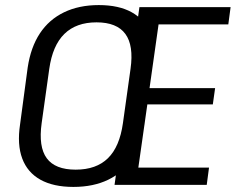

<svg xmlns="http://www.w3.org/2000/svg" viewBox="-20 -728 928 756"><path d="M269 8Q190 8 139 -20.5Q88 -49 67.5 -104Q47 -159 59 -238L89 -462Q101 -542 137 -596.5Q173 -651 232 -679.5Q291 -708 369 -708Q448 -708 499 -679.5Q550 -651 570.5 -596.5Q591 -542 580 -462L549 -238Q538 -159 501.5 -104Q465 -49 406.5 -20.5Q348 8 269 8ZM278 -60Q359 -60 405 -105Q451 -150 464 -243L494 -457Q507 -549 473.5 -594.5Q440 -640 360 -640Q280 -640 233.5 -594.5Q187 -549 174 -457L144 -243Q131 -150 164 -105Q197 -60 278 -60ZM505 -68H803L794 0H431L529 -700H888L879 -632H585L612 -686L564 -347L549 -381H827L818 -317H540L565 -351L517 -14Z"/></svg>

Font: Pathway Extreme SemiCondensed
Style: Italic
Weight: 400
Width: 4
Italic angle: -8°
Version: Version 1.001;gftools[0.9.26]